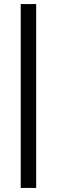

<svg xmlns="http://www.w3.org/2000/svg" viewBox="-20 -795 280 945"><path d="M82 130V-775H158V130Z"/></svg>

Font: Rising Sun
Style: Regular
Weight: 400
Designer: Matt McInerney, Pablo Impallari, Rodrigo Fuenzalida (Raleway font), Stephen Hutchings (Greek), Cristiano Sobral (main ch
Foundry: The Rising Sun Project Authors
Version: Version 4.327; ttfautohint (v1.8.4.7-5d5b-dirty)